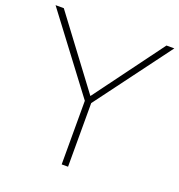

<svg xmlns="http://www.w3.org/2000/svg" viewBox="-141 -852 900 963"><g transform="rotate(20 309.0 -370.0)"><path d="M294 0V-339.5L-8 -740H36L312 -371.5L584 -740H626L328 -339.5V0Z"/></g></svg>

Font: Encode Sans Exp Th
Style: Regular
Weight: 100
Width: 7
Designer: Multiple Designers
Foundry: Impallari Type
Version: Version 3.002; ttfautohint (v1.8.3) -l 8 -r 50 -G 200 -x 14 